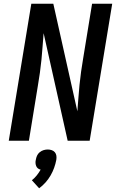

<svg xmlns="http://www.w3.org/2000/svg" viewBox="-20 -755 640 1030"><path d="M27 0 148 -735H266L395 -158Q398 -193 400.5 -228.5Q403 -264 406.5 -299.5Q410 -335 415 -370.5Q420 -406 426 -441L474 -735H582L461 0H343L214 -577Q211 -542 208.5 -506.5Q206 -471 202.5 -435.5Q199 -400 194 -364.5Q189 -329 183 -294L135 0ZM190 255 151 212Q166 200 177.5 185.5Q189 171 198 155Q189 153 183 148Q177 143 174 135.5Q171 128 170.5 119.5Q170 111 172 103Q174 91 178.5 80.5Q183 70 192.5 62Q202 54 213.5 50.5Q225 47 236 47Q247 47 257.5 50.5Q268 54 274.5 62Q281 70 282.5 80.5Q284 91 282 103Q278 124 270.5 145Q263 166 251.5 186Q240 206 224.5 223.5Q209 241 190 255Z"/></svg>

Font: Iosevka SmBd Ex Obl
Style: Regular
Weight: 600
Width: 7
Italic angle: -9°
Monospace: yes
Designer: Belleve Invis
Foundry: Belleve Invis
Version: Version 32.5.0; ttfautohint (v1.8.4)